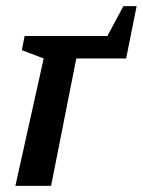

<svg xmlns="http://www.w3.org/2000/svg" viewBox="-20 -604 464 624"><path d="M30 0 122 -414 51 -441 60 -487H329L381 -584H424L390 -414H228L146 0Z"/></svg>

Font: Piazzolla SemiBold
Style: Italic
Weight: 600
Italic angle: -11.3°
Designer: Juan Pablo del Peral
Foundry: Huerta Tipografica
Version: Version 1.330